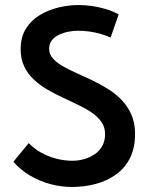

<svg xmlns="http://www.w3.org/2000/svg" viewBox="-20 -730 586 762"><path d="M419 -581 451 -673Q427 -686 400 -694Q373 -702 346 -706Q319 -710 291 -710Q253 -710 213 -700.5Q173 -691 138.5 -670.5Q104 -650 83 -616.5Q62 -583 62 -535Q62 -496 76 -466.5Q90 -437 114 -414.5Q138 -392 168 -374.5Q198 -357 229.5 -342.5Q261 -328 291 -313.5Q321 -299 345 -282.5Q369 -266 383 -245.5Q397 -225 397 -198Q397 -171 386 -151Q375 -131 356 -118Q337 -105 314 -98.5Q291 -92 267 -92Q236 -92 204.5 -100Q173 -108 144.5 -123.5Q116 -139 94 -162L33 -88Q62 -55 99.5 -33Q137 -11 179.5 0.5Q222 12 265 12Q315 12 360 0Q405 -12 440.5 -37.5Q476 -63 496 -103Q516 -143 516 -199Q516 -242 501.5 -275Q487 -308 463 -333Q439 -358 408.5 -377Q378 -396 345.5 -411.5Q313 -427 282.5 -440.5Q252 -454 228 -468Q204 -482 189.5 -498.5Q175 -515 175 -536Q175 -557 186.5 -571Q198 -585 216 -593Q234 -601 253.5 -604.5Q273 -608 289 -608Q312 -608 334 -605Q356 -602 377.5 -596Q399 -590 419 -581Z"/></svg>

Font: Advent Pro
Style: Bold
Weight: 700
Designer: VivaRado, Andreas Kalpakidis
Foundry: VivaRado, Andreas Kalpakidis
Version: Version 3.000